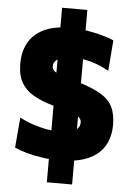

<svg xmlns="http://www.w3.org/2000/svg" viewBox="-62 -848 705 1030"><g transform="rotate(5 291.0 -333.0)"><path d="M282.5 14Q239.5 14 194 7.2Q148.5 0.5 109 -10.5Q69.5 -21.5 44 -34L58 -196.5Q91.5 -178.5 128.8 -166Q166 -153.5 203.2 -146.5Q240.5 -139.5 274.5 -139.5Q308.5 -139.5 332.8 -146Q357 -152.5 370 -165.5Q383 -178.5 383 -198.5Q383 -218.5 363.8 -230.8Q344.5 -243 308.8 -253.2Q273 -263.5 224 -277Q163.5 -294.5 120.8 -319Q78 -343.5 55.2 -383.2Q32.5 -423 32.5 -486.5Q32.5 -550 59.2 -598Q86 -646 140.8 -672.8Q195.5 -699.5 280.5 -699.5Q312 -699.5 345.5 -695.8Q379 -692 410.8 -685.2Q442.5 -678.5 470.5 -670.2Q498.5 -662 519 -652.5L506 -487.5Q474.5 -505.5 441.2 -517.8Q408 -530 375 -536.2Q342 -542.5 312.5 -542.5Q285 -542.5 261 -536.5Q237 -530.5 222.2 -518.2Q207.5 -506 207.5 -487Q207.5 -469 221.8 -458.2Q236 -447.5 266 -438.5Q296 -429.5 343 -415.5Q423.5 -392 470.2 -365Q517 -338 537 -299Q557 -260 557 -201.5Q557 -134.5 528.2 -86.2Q499.5 -38 439 -12Q378.5 14 282.5 14ZM230 137Q230 92.5 230 50.8Q230 9 230 -31.2Q230 -71.5 230 -111.5Q230 -151.5 230 -192V-474Q230 -514.5 230 -554.5Q230 -594.5 230 -634.8Q230 -675 230 -717Q230 -759 230 -803H366Q366 -759 366 -717Q366 -675 366 -634.8Q366 -594.5 366 -554.5Q366 -514.5 366 -474V-192Q366 -151 366 -110.8Q366 -70.5 366 -30.2Q366 10 366 51.5Q366 93 366 137Z"/></g></svg>

Font: Commissioner Thin ExtraBold
Style: Regular
Weight: 800
Version: Version 1.000